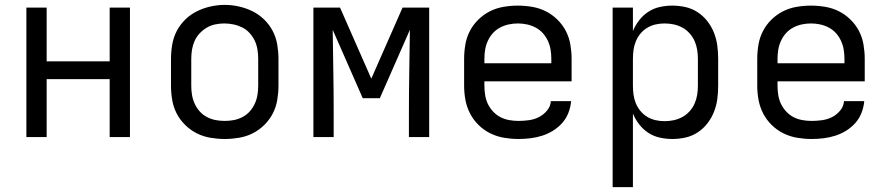

<svg xmlns="http://www.w3.org/2000/svg" viewBox="-20 -561 3640 786"><path d="M88 0V-530H171V-310H429V-530H512V0H429V-237H171V0Z M900 8Q871 8 841.5 3Q812 -2 786 -15Q760 -28 738.5 -49Q717 -70 703.5 -96Q690 -122 685 -151.5Q680 -181 680 -210V-320Q680 -349 685 -378.5Q690 -408 703.5 -434Q717 -460 738.5 -481Q760 -502 786.5 -515Q813 -528 842 -534.5Q871 -541 900 -541Q929 -541 958 -534.5Q987 -528 1013.5 -515Q1040 -502 1061.5 -481Q1083 -460 1096.5 -434Q1110 -408 1115 -378.5Q1120 -349 1120 -320V-210Q1120 -181 1115 -151.5Q1110 -122 1096.5 -96Q1083 -70 1061.5 -49Q1040 -28 1014 -15Q988 -2 958.5 3Q929 8 900 8ZM900 -66Q919 -66 937.5 -69.5Q956 -73 973 -82Q990 -91 1002.5 -105Q1015 -119 1023 -136.5Q1031 -154 1034 -172.5Q1037 -191 1037 -210V-320Q1037 -339 1034 -358Q1031 -377 1023 -394Q1015 -411 1002 -425.5Q989 -440 972 -448.5Q955 -457 936 -461Q917 -465 898 -465Q879 -465 860.5 -461Q842 -457 826 -447.5Q810 -438 797 -424Q784 -410 776.5 -393Q769 -376 766 -357.5Q763 -339 763 -320V-210Q763 -191 766 -172.5Q769 -154 777 -136.5Q785 -119 797.5 -105Q810 -91 827 -82Q844 -73 862.5 -69.5Q881 -66 900 -66Z M1263 0V-530H1372L1500 -239L1628 -530H1737V0H1654V-106Q1654 -189 1655.5 -272.5Q1657 -356 1658 -439L1535 -159H1465L1342 -439Q1343 -356 1344.5 -272.5Q1346 -189 1346 -106V0Z M2102 8Q2073 8 2043.5 3Q2014 -2 1987.5 -15Q1961 -28 1939.5 -49Q1918 -70 1904.5 -96Q1891 -122 1885.5 -151Q1880 -180 1880 -210V-320Q1880 -349 1885 -378.5Q1890 -408 1903.5 -434Q1917 -460 1938.5 -481Q1960 -502 1986 -515Q2012 -528 2041.5 -533Q2071 -538 2100 -538Q2129 -538 2158.5 -533Q2188 -528 2214 -515Q2240 -502 2261.5 -481Q2283 -460 2296.5 -434Q2310 -408 2315 -378.5Q2320 -349 2320 -320V-228H1963V-210Q1963 -191 1966 -172Q1969 -153 1977 -136Q1985 -119 1998.5 -104.5Q2012 -90 2028.5 -81.5Q2045 -73 2064 -69.5Q2083 -66 2102 -66Q2124 -66 2145.5 -69Q2167 -72 2186 -81.5Q2205 -91 2219.5 -108.5Q2234 -126 2235 -147H2318Q2316 -123 2307 -99.5Q2298 -76 2281.5 -57.5Q2265 -39 2244 -26Q2223 -13 2199.5 -5.5Q2176 2 2151.5 5Q2127 8 2102 8ZM2237 -302V-320Q2237 -339 2234 -357.5Q2231 -376 2223 -393.5Q2215 -411 2202.5 -425Q2190 -439 2173 -448Q2156 -457 2137.5 -461Q2119 -465 2100 -465Q2081 -465 2062.5 -461Q2044 -457 2027 -448Q2010 -439 1997.5 -425Q1985 -411 1977 -393.5Q1969 -376 1966 -357.5Q1963 -339 1963 -320V-302Z M2488 205V-530H2571V-434Q2581 -458 2597 -478.5Q2613 -499 2634.5 -513Q2656 -527 2681.5 -532.5Q2707 -538 2732 -538Q2760 -538 2786.5 -532Q2813 -526 2836 -511Q2859 -496 2876 -474Q2893 -452 2903 -426.5Q2913 -401 2916.5 -374Q2920 -347 2920 -320V-210Q2920 -183 2916.5 -156Q2913 -129 2903 -103.5Q2893 -78 2876 -56Q2859 -34 2836 -19Q2813 -4 2786.5 2Q2760 8 2732 8Q2707 8 2681.5 2.5Q2656 -3 2634.5 -17Q2613 -31 2597 -51.5Q2581 -72 2571 -96V205ZM2701 -65Q2720 -65 2738.5 -69Q2757 -73 2773.5 -82Q2790 -91 2803 -105.5Q2816 -120 2823.5 -137Q2831 -154 2834 -172.5Q2837 -191 2837 -210V-320Q2837 -339 2834 -357.5Q2831 -376 2823.5 -393Q2816 -410 2803 -424.5Q2790 -439 2773.5 -448Q2757 -457 2738.5 -461Q2720 -465 2701 -465Q2682 -465 2664 -461Q2646 -457 2630 -447.5Q2614 -438 2602 -423.5Q2590 -409 2583 -392Q2576 -375 2573.5 -356.5Q2571 -338 2571 -320V-210Q2571 -192 2573.5 -173.5Q2576 -155 2583 -138Q2590 -121 2602 -106.5Q2614 -92 2630 -82.5Q2646 -73 2664 -69Q2682 -65 2701 -65Z M3302 8Q3273 8 3243.5 3Q3214 -2 3187.5 -15Q3161 -28 3139.5 -49Q3118 -70 3104.5 -96Q3091 -122 3085.5 -151Q3080 -180 3080 -210V-320Q3080 -349 3085 -378.5Q3090 -408 3103.5 -434Q3117 -460 3138.5 -481Q3160 -502 3186 -515Q3212 -528 3241.5 -533Q3271 -538 3300 -538Q3329 -538 3358.5 -533Q3388 -528 3414 -515Q3440 -502 3461.5 -481Q3483 -460 3496.5 -434Q3510 -408 3515 -378.5Q3520 -349 3520 -320V-228H3163V-210Q3163 -191 3166 -172Q3169 -153 3177 -136Q3185 -119 3198.5 -104.5Q3212 -90 3228.5 -81.5Q3245 -73 3264 -69.5Q3283 -66 3302 -66Q3324 -66 3345.5 -69Q3367 -72 3386 -81.5Q3405 -91 3419.5 -108.5Q3434 -126 3435 -147H3518Q3516 -123 3507 -99.5Q3498 -76 3481.5 -57.5Q3465 -39 3444 -26Q3423 -13 3399.5 -5.5Q3376 2 3351.5 5Q3327 8 3302 8ZM3437 -302V-320Q3437 -339 3434 -357.5Q3431 -376 3423 -393.5Q3415 -411 3402.5 -425Q3390 -439 3373 -448Q3356 -457 3337.5 -461Q3319 -465 3300 -465Q3281 -465 3262.5 -461Q3244 -457 3227 -448Q3210 -439 3197.5 -425Q3185 -411 3177 -393.5Q3169 -376 3166 -357.5Q3163 -339 3163 -320V-302Z"/></svg>

Font: Iosevka Curly Extended
Style: Regular
Weight: 400
Width: 7
Monospace: yes
Designer: Belleve Invis
Foundry: Belleve Invis
Version: Version 11.1.0; ttfautohint (v1.8.3)